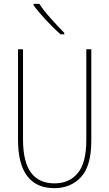

<svg xmlns="http://www.w3.org/2000/svg" viewBox="-20 -971 570 1001"><path d="M263 10Q170 10 122 -53Q74 -116 74 -241V-714H100V-245Q100 -127 141.5 -71Q183 -15 264 -15Q341 -15 385.5 -68.5Q430 -122 430 -241V-714H456V-237Q456 -106 402.5 -48Q349 10 263 10ZM296 -792Q260 -823 220 -866Q180 -909 155 -944V-951H185Q208 -916 245.5 -874Q283 -832 315 -800V-792Z"/></svg>

Font: Noto Sans Mono Condensed Thin
Style: Regular
Weight: 100
Width: 3
Designer: Monotype Design Team
Foundry: Monotype Imaging Inc.
Version: Version 2.014; ttfautohint (v1.8.4.7-5d5b)